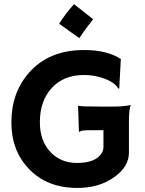

<svg xmlns="http://www.w3.org/2000/svg" viewBox="-20 -906 706 938"><path d="M619.1 -391.6Q609.9 -375 609.9 -312V-160.6Q609.9 -91.8 538.6 -41Q464.8 12.2 357.9 12.2Q209.5 12.2 121.1 -81.1Q35.6 -169.9 35.6 -307.6Q35.6 -454.1 122.6 -551.8Q219.7 -661.6 390.1 -661.6Q503.9 -661.6 570.3 -617.7L562.5 -473.6L558.6 -472.7Q541.5 -502.4 491.2 -521.5Q443.4 -539.6 390.9 -539.6Q338.4 -539.6 299.1 -522.9Q259.8 -506.3 232.4 -475.6Q174.8 -412.6 174.8 -309.1Q174.8 -218.8 225.6 -164.1Q276.4 -109.9 356.4 -109.9Q444.8 -109.9 475.6 -155.8Q485.4 -170.4 485.4 -189V-270H422.4Q371.6 -270 367.2 -261.2L365.7 -261.7L361.3 -389.2Q375 -385.3 472.2 -385.3H529.8Q583.5 -385.3 617.7 -392.6ZM269 -790Q300.8 -840.8 341.8 -885.7L435.1 -812Q410.6 -780.8 401.9 -769L384.8 -745.1Q376.5 -733.9 367.2 -719.7Z"/></svg>

Font: Hammersmith One
Style: Regular
Weight: 400
Designer: Nicole Fally
Foundry: Nicole Fally
Version: Version 1.003